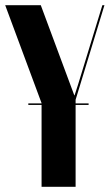

<svg xmlns="http://www.w3.org/2000/svg" viewBox="-30 -719 422 739"><path d="M256 -352H257L270 -392L364 -699H372L261 -335V0H130V-322L-10 -699H127ZM79 -321H311V-315H79Z"/></svg>

Font: Moniqa Black Display
Style: Regular
Weight: 900
Designer: Rajesh Rajput
Foundry: Rajesh Rajput
Version: Version 1.000